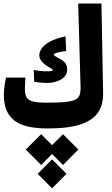

<svg xmlns="http://www.w3.org/2000/svg" viewBox="-20 -713 626 1073"><path d="M246.6 4.9Q114.7 4.9 58.1 -41Q1.5 -86.9 1.5 -180.7Q1.5 -201.2 5.1 -230.5Q8.8 -259.8 13.7 -279.3H122.1Q121.1 -264.2 120.1 -247.3Q119.1 -230.5 119.1 -215.3Q119.1 -187 127.9 -170.2Q136.7 -153.3 162.8 -146.2Q189 -139.2 240.7 -139.2Q305.2 -139.2 343.3 -142.8Q381.3 -146.5 400.4 -156Q419.4 -165.5 425.3 -183.1Q431.2 -200.7 430.2 -228L417 -693.4H546.9L556.2 -193.8Q557.6 -128.9 528.1 -84.7Q498.5 -40.5 430.4 -17.8Q362.3 4.9 246.6 4.9ZM245.1 -249.5Q223.6 -249.5 203.9 -251.5Q184.1 -253.4 170.9 -256.3L168.5 -321.8Q188 -318.4 206.3 -316.4Q224.6 -314.5 242.2 -314.5Q274.4 -314.5 274.4 -321.3Q274.4 -326.7 266.8 -330.1Q259.3 -333.5 243.7 -343.8Q223.1 -356.9 211.4 -371.8Q199.7 -386.7 199.7 -404.8Q199.7 -422.4 213.1 -442.4Q226.6 -462.4 258.5 -480.2Q290.5 -498 346.2 -509.8L349.6 -428.2Q309.6 -422.4 295.2 -417.5Q280.8 -412.6 280.8 -408.7Q280.8 -404.3 285.9 -400.6Q291 -397 309.6 -386.7Q337.9 -371.6 346.7 -357.7Q355.5 -343.8 355.5 -326.7Q355.5 -288.6 321.3 -269Q287.1 -249.5 245.1 -249.5ZM332 37.1 418 122.6 332 209 271 147.5 210 209 124 122.6 210 37.1 271 98.1ZM271 177.7 351.6 258.3 271 339.4 190.4 258.3Z"/></svg>

Font: Cascadia Mono PL
Style: Bold
Weight: 700
Monospace: yes
Designer: Aaron Bell
Foundry: Saja Typeworks
Version: Version 2404.023; ttfautohint (v1.8.4)